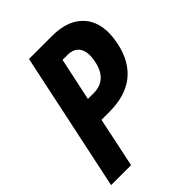

<svg xmlns="http://www.w3.org/2000/svg" viewBox="-204 -823 931 931"><g transform="rotate(-45 261.5 -357.0)"><path d="M8 0 159 -714H317Q433 -714 486.5 -646.5Q540 -579 515 -462Q494 -361 428.5 -309Q363 -257 255 -257H199L145 0ZM224 -375H263Q355 -375 376 -477Q388 -535 369 -565.5Q350 -596 304 -596H271Z"/></g></svg>

Font: Noto Sans Condensed
Style: Bold Italic
Weight: 700
Width: 3
Italic angle: -12°
Designer: Monotype Design Team
Foundry: Monotype Imaging Inc.
Version: Version 2.013; ttfautohint (v1.8.4.7-5d5b)